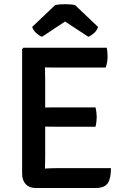

<svg xmlns="http://www.w3.org/2000/svg" viewBox="-20 -916 607 937"><path d="M88 -676.5 94.5 -683H199.5V-589Q199.5 -568 200 -554.2Q200.5 -540.5 200.5 -520V-147Q200.5 -133 200 -120.8Q199.5 -108.5 199.5 -93.5V1.5H153.5Q123 1.5 105.5 -17.2Q88 -36 88 -68.5ZM446 -392Q449 -381 450.5 -367.5Q452 -354 452 -344.5Q452 -335 450.5 -322Q449 -309 446 -297.5H263.5Q252 -297.5 233.5 -297.8Q215 -298 195.5 -298.2Q176 -298.5 161 -298.5V-390.5Q176 -391 195.5 -391.2Q215 -391.5 233.5 -391.8Q252 -392 263.5 -392ZM501 -683Q503.5 -670.5 504.2 -659Q505 -647.5 505 -638Q505 -628 502.8 -613.8Q500.5 -599.5 496 -586.5H263.5Q252 -586.5 233.5 -586.5Q215 -586.5 195.5 -587Q176 -587.5 161 -588V-683ZM521.5 -95.5Q521.5 -44.5 505.8 -21.5Q490 1.5 446 1.5H161V-91Q186 -92.5 210.5 -94Q235 -95.5 266.5 -95.5ZM346 -891.5 458.5 -784.5Q453 -766.5 438.2 -753.8Q423.5 -741 411 -736.5L297.5 -811L185 -736.5Q172.5 -741 157.8 -753.8Q143 -766.5 137 -784.5L249.5 -891.5Q271 -895.5 297.5 -895.5Q325 -895.5 346 -891.5Z"/></svg>

Font: Signika Negative Light Medium
Style: Regular
Weight: 500
Version: Version 2.001